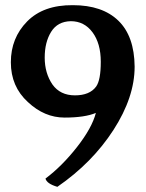

<svg xmlns="http://www.w3.org/2000/svg" viewBox="-20 -711 565 743"><path d="M352 -376Q370 -401 370 -472Q370 -543 338 -586Q306 -629 254 -629Q203 -628 178 -588Q153 -548 153 -488Q153 -428 183 -384Q213 -342 270 -342Q327 -342 352 -376ZM351 -274Q308 -256 230 -256Q152 -256 88 -316Q22 -376 22 -470Q22 -564 85 -628Q148 -692 262 -691Q376 -691 438 -631Q500 -571 501 -453Q501 -335 419 -208Q337 -81 202 12Q161 0 156 -20Q220 -68 278 -142Q336 -216 351 -274Z"/></svg>

Font: Lusitana
Style: Bold
Weight: 700
Designer: Ana Paula Megda
Foundry: Ana Paula Megda
Version: Version 1.001; ttfautohint (v1.4.1)